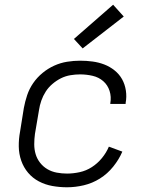

<svg xmlns="http://www.w3.org/2000/svg" viewBox="-20 -785 640 813"><path d="M264 8Q232 8 201.5 2.5Q171 -3 144.5 -17Q118 -31 99 -53.5Q80 -76 70 -104.5Q60 -133 59.5 -164.5Q59 -196 65 -228L81 -328Q86 -355 95 -382Q104 -409 120.5 -433Q137 -457 160 -476Q183 -495 209.5 -507Q236 -519 264 -523.5Q292 -528 319 -528Q346 -528 372 -524.5Q398 -521 421.5 -512Q445 -503 465 -487Q485 -471 497 -449.5Q509 -428 513 -401.5Q517 -375 512 -349Q512 -348 512 -347Q512 -346 512 -345H447Q447 -346 447 -346.5Q447 -347 447 -347Q452 -375 444 -400Q436 -425 417 -441.5Q398 -458 372 -464Q346 -470 319 -470Q299 -470 278 -466.5Q257 -463 238 -453.5Q219 -444 202 -429.5Q185 -415 173.5 -397Q162 -379 155 -359Q148 -339 145 -318L128 -218Q125 -196 125 -174Q125 -152 131 -132Q137 -112 150 -95.5Q163 -79 181 -68.5Q199 -58 220.5 -54Q242 -50 264 -50Q290 -50 317.5 -56Q345 -62 369 -77.5Q393 -93 411.5 -115.5Q430 -138 441 -164L498 -143Q484 -110 459.5 -79.5Q435 -49 403 -29Q371 -9 335 -0.5Q299 8 264 8ZM330 -580 293 -620 459 -765 504 -715Z"/></svg>

Font: Iosevka SS04 Light Extended
Style: Italic
Weight: 300
Width: 7
Italic angle: -9°
Monospace: yes
Designer: Belleve Invis
Foundry: Belleve Invis
Version: Version 19.0.0; ttfautohint (v1.8.4)